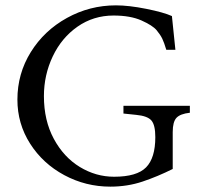

<svg xmlns="http://www.w3.org/2000/svg" viewBox="-20 -683 769 717"><path d="M45 -311Q45 -408 95 -488.5Q145 -569 230 -616Q315 -663 413 -663Q461 -663 526 -650Q591 -637 622 -623L635 -497H601Q593 -524 586 -538.5Q579 -553 565 -570Q550 -588 508.5 -606.5Q467 -625 404 -625Q329 -625 269.5 -583.5Q210 -542 177 -472.5Q144 -403 144 -324Q144 -233 181 -164.5Q218 -96 278 -59.5Q338 -23 406 -23Q491 -23 525.5 -58Q560 -93 560 -171Q560 -216 545.5 -233Q531 -250 489 -254L441 -259V-288H689V-262Q653 -258 639 -243Q625 -228 625 -190V-52Q569 -24 512.5 -5Q456 14 392 14Q300 14 220 -29Q140 -72 92.5 -146.5Q45 -221 45 -311Z"/></svg>

Font: EB Squaramond
Style: Regular
Weight: 400
Designer: Jake Brussel Faria
Foundry: Jake Brussel Faria
Version: Version 0.002